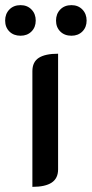

<svg xmlns="http://www.w3.org/2000/svg" viewBox="-60 -718 357 747"><path d="M66 -441Q66 -477 91 -493Q116 -509 166 -509V-59Q166 -24 141 -7.5Q116 9 66 9ZM-40 -638Q-40 -664 -23.5 -681Q-7 -698 20 -698Q46 -698 62.5 -681Q79 -664 79 -638Q79 -612 62.5 -595.5Q46 -579 20 -579Q-7 -579 -23.5 -595.5Q-40 -612 -40 -638ZM158 -638Q158 -664 174.5 -681Q191 -698 218 -698Q244 -698 260.5 -681Q277 -664 277 -638Q277 -612 260.5 -595.5Q244 -579 218 -579Q191 -579 174.5 -595.5Q158 -612 158 -638Z"/></svg>

Font: K2D Medium
Style: Regular
Weight: 500
Designer: Katatrad Aksorn Co.,Ltd.
Foundry: Cadson Demak Co.,Ltd.
Version: Version 1.000; ttfautohint (v1.6)